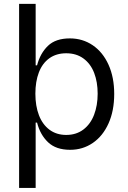

<svg xmlns="http://www.w3.org/2000/svg" viewBox="-20 -747 649 972"><path d="M76.7 -727.3H160.5V-407L136.4 -270.6L160.5 -137.8V204.5H76.7ZM167.6 -416.2Q183.6 -477.3 222.7 -514.9Q261.7 -552.6 333.8 -552.6Q398.4 -552.6 449.6 -517.8Q500.7 -483 529.5 -419.2Q558.2 -355.5 558.2 -271.3Q558.2 -186.4 529.5 -122.3Q500.7 -58.2 449.9 -23.4Q399.1 11.4 335.2 11.4Q263.5 11.4 223.4 -26.8Q183.2 -65 167.6 -126.4H117.9L115.1 -416.2ZM159.1 -272.7Q159.1 -210.6 177.2 -163.5Q195.3 -116.5 230.6 -90.2Q266 -63.9 315.3 -63.9Q366.1 -63.9 402.2 -91.3Q438.2 -118.6 456.3 -166Q474.4 -213.4 474.4 -272.7Q474.4 -331.7 456.7 -377.8Q438.9 -424 402.9 -450.6Q366.8 -477.3 315.3 -477.3Q265.3 -477.3 229.9 -452.1Q194.6 -426.8 176.8 -380.5Q159.1 -334.2 159.1 -272.7Z"/></svg>

Font: Riot Sans
Style: Regular
Weight: 400
Designer: Rasmus Andersson
Foundry: rsms
Version: Version 3.005